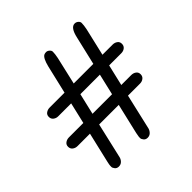

<svg xmlns="http://www.w3.org/2000/svg" viewBox="-197 -951 1140 1140"><g transform="rotate(-45 372.5 -381.5)"><path d="M140.6 -39.1 144 -55.7Q146 -65.4 149.9 -81.1L189 -248H84.5Q67.4 -248 54.7 -257.8Q42 -267.6 42 -284.9Q42 -302.2 55.2 -311.5Q68.4 -320.8 85.4 -320.8H206.1L237.3 -454.1H128.4Q111.8 -454.1 99.1 -463.9Q86.4 -473.6 86.4 -491.2Q86.4 -508.8 99.6 -517.8Q112.8 -526.9 129.4 -526.9H254.4L296.4 -705.6Q310.1 -761.2 330.1 -771.5Q336.9 -774.9 347.4 -774.9Q357.9 -774.9 367.7 -766.4Q377.4 -757.8 377.4 -748Q377.4 -729 371.6 -700.7L331.5 -526.9H496.1L538.1 -705.6Q553.2 -774.9 586.9 -774.9Q599.6 -774.9 609.4 -766.4Q619.1 -757.8 619.1 -748Q619.1 -729 613.3 -700.7L572.8 -526.9H657.7Q674.8 -526.9 687.7 -517.8Q700.7 -508.8 700.7 -491.2Q700.7 -473.6 688.2 -463.9Q675.8 -454.1 658.7 -454.1H556.2L524.9 -320.8H608.4Q625.5 -320.8 638.4 -311.5Q651.4 -302.2 651.4 -284.9Q651.4 -267.6 638.9 -257.8Q626.5 -248 609.4 -248H508.3L456.5 -23.9Q452.6 -9.8 441.7 1Q430.7 11.7 414.6 11.7Q398.4 11.7 389.6 0.7Q380.9 -10.3 380.9 -18.1Q380.9 -25.9 381.1 -29.3Q381.3 -32.7 382.8 -39.1L385.7 -55.7Q387.7 -65.4 391.6 -81.1L430.7 -248H266.1L214.4 -23.9Q210.9 -9.8 200 1Q189 11.7 172.9 11.7Q156.7 11.7 147.9 0.7Q139.2 -10.3 139.2 -18.1Q139.2 -25.9 139.4 -29.3Q139.6 -32.7 140.6 -39.1ZM447.3 -320.8 478.5 -454.1H314.5L283.2 -320.8Z"/></g></svg>

Font: Stoke
Style: Regular
Weight: 400
Designer: Nicole Fally
Foundry: Nicole Fally
Version: Version 1.002